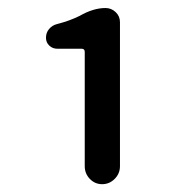

<svg xmlns="http://www.w3.org/2000/svg" viewBox="-20 -896 455 479"><path d="M191.4 -481.4V-766.6Q191.4 -774.4 183.6 -774.4H123Q111.3 -774.4 103 -782.2Q94.7 -790 94.7 -801.8Q94.7 -814.5 102.5 -823.7Q110.4 -833 122.1 -835.9Q153.3 -843.8 178.7 -856.4Q212.9 -876 243.2 -876Q257.8 -876 268.6 -865.7Q279.3 -855.5 279.3 -840.8V-481.4Q279.3 -462.9 266.1 -449.7Q252.9 -436.5 234.9 -436.5Q216.8 -436.5 204.1 -449.7Q191.4 -462.9 191.4 -481.4Z"/></svg>

Font: Gen Jyuu Gothic P Medium
Style: Regular
Weight: 500
Designer: [Source Han Sans]
Ryoko NISHIZUKA  (kana & ideographs); Paul D. Hunt (Latin, Greek & Cyrillic); Wenlong ZHANG  (bopomofo
Version: Version 1.002.20150607